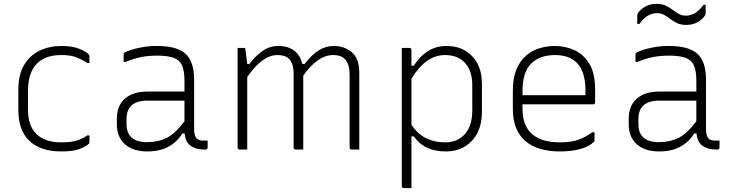

<svg xmlns="http://www.w3.org/2000/svg" viewBox="-20 -774 3790 994"><path d="M298 -536Q357 -536 392.5 -520.5Q428 -505 438 -494Q443 -489 443 -481V-448H431Q412 -462 380.5 -475.5Q349 -489 298 -489Q211 -489 168 -441.5Q125 -394 125 -305V-205Q125 -124 167 -82Q211 -37 298 -37Q350 -37 381 -47.5Q412 -58 431 -73H443V-38Q443 -33 440 -30Q427 -17 394.5 -3.5Q362 10 297 10Q190 10 132.5 -44.5Q75 -99 75 -204V-310Q75 -388 105 -438Q135 -488 185.5 -512Q236 -536 298 -536Z M985 -361V-106Q985 -70 998 -57Q1009 -46 1034 -46H1055V-11Q1055 0 1044 0H1032Q995 0 967.5 -19Q940 -38 936 -83H924Q896 -38 851 -14Q806 10 742 10Q669 10 627 -27Q585 -64 585 -131V-159Q585 -227 627 -263.5Q669 -300 742 -300H935V-356Q935 -407 922.5 -435Q910 -463 879.5 -474.5Q849 -486 794 -486Q748 -486 710.5 -478.5Q673 -471 632 -454H620V-492Q620 -497 623 -500Q628 -505 652 -513.5Q676 -522 713 -529Q750 -536 794 -536Q895 -536 940 -496Q985 -456 985 -361ZM635 -132Q635 -38 742 -38Q798 -38 842.5 -60Q887 -82 935 -146V-253H742Q686 -253 659 -226Q635 -202 635 -158Z M1260 0H1221Q1210 0 1210 -11V-526H1249Q1249 -526 1251.5 -509Q1254 -492 1256.5 -472Q1259 -452 1260 -443H1271Q1305 -487 1341 -511.5Q1377 -536 1421 -536Q1472 -536 1503.5 -511.5Q1535 -487 1545 -443H1557Q1595 -492 1631 -514Q1667 -536 1708 -536Q1763 -536 1801.5 -503.5Q1840 -471 1840 -398V0H1801Q1790 0 1790 -11V-389Q1790 -437 1770 -463Q1750 -489 1704 -489Q1664 -489 1625 -461.5Q1586 -434 1550 -382V0H1511Q1500 0 1500 -11V-395Q1500 -439 1481 -464Q1462 -489 1416 -489Q1338 -489 1260 -375Z M2060 -526H2099Q2110 -526 2110 -515V-434H2122Q2154 -483 2195.5 -509.5Q2237 -536 2293 -536Q2346 -536 2387 -512.5Q2428 -489 2451.5 -445Q2475 -401 2475 -340V-196Q2475 -100 2423 -45Q2371 10 2289 10Q2234 10 2193.5 -8Q2153 -26 2122 -68H2110V200H2071Q2060 200 2060 189ZM2284 -489Q2236 -489 2193.5 -460.5Q2151 -432 2110 -367V-128Q2143 -79 2187 -58Q2231 -37 2284 -37Q2349 -37 2387 -80Q2425 -123 2425 -203V-333Q2425 -372 2414.5 -402Q2404 -432 2384 -452Q2347 -489 2284 -489Z M2853 -536Q2905 -536 2952.5 -515Q3000 -494 3030.5 -445Q3061 -396 3061 -310V-245Q3061 -234 3050 -234H2685V-212Q2685 -129 2728 -86Q2777 -37 2879 -37Q2932 -37 2969.5 -49Q3007 -61 3046 -89H3058V-48Q3058 -43 3055 -40Q3030 -15 2984 -2.5Q2938 10 2878 10Q2761 10 2698 -45.5Q2635 -101 2635 -210V-304Q2635 -370 2653.5 -414.5Q2672 -459 2703.5 -486Q2735 -513 2774 -524.5Q2813 -536 2853 -536ZM2853 -489Q2775 -489 2730 -445Q2685 -401 2685 -301V-281H3011V-306Q3011 -404 2965 -450Q2945 -470 2916.5 -479.5Q2888 -489 2853 -489Z M3635 -361V-106Q3635 -70 3648 -57Q3659 -46 3684 -46H3705V-11Q3705 0 3694 0H3682Q3645 0 3617.5 -19Q3590 -38 3586 -83H3574Q3546 -38 3501 -14Q3456 10 3392 10Q3319 10 3277 -27Q3235 -64 3235 -131V-159Q3235 -227 3277 -263.5Q3319 -300 3392 -300H3585V-356Q3585 -407 3572.5 -435Q3560 -463 3529.5 -474.5Q3499 -486 3444 -486Q3398 -486 3360.5 -478.5Q3323 -471 3282 -454H3270V-492Q3270 -497 3273 -500Q3278 -505 3302 -513.5Q3326 -522 3363 -529Q3400 -536 3444 -536Q3545 -536 3590 -496Q3635 -456 3635 -361ZM3285 -132Q3285 -38 3392 -38Q3448 -38 3492.5 -60Q3537 -82 3585 -146V-253H3392Q3336 -253 3309 -226Q3285 -202 3285 -158ZM3531 -693Q3557 -693 3580.5 -708Q3604 -723 3622 -749H3633V-708Q3633 -702 3631.5 -698Q3630 -694 3624 -686Q3608 -667 3585 -656Q3562 -645 3532 -645Q3505 -645 3486 -654Q3467 -663 3450.5 -675.5Q3434 -688 3418 -697Q3402 -706 3381 -706Q3355 -706 3331.5 -691Q3308 -676 3290 -650H3279V-691Q3279 -697 3280.5 -701.5Q3282 -706 3288 -713Q3305 -733 3327.5 -743.5Q3350 -754 3380 -754Q3407 -754 3426 -745Q3445 -736 3461.5 -723.5Q3478 -711 3494 -702Q3510 -693 3531 -693Z"/></svg>

Font: Recursive Sn Lnr St Lt
Style: Regular
Weight: 300
Version: Version 1.079;hotconv 1.0.112;makeotfexe 2.5.65598; ttfautoh